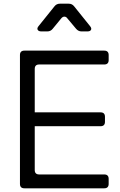

<svg xmlns="http://www.w3.org/2000/svg" viewBox="-20 -1019 652 1039"><path d="M112 0Q88 0 88 -24V-721Q88 -745 112 -745H544Q568 -745 568 -721V-694Q568 -670 544 -670H192Q168 -670 168 -646V-411H524Q548 -411 548 -387V-360Q548 -336 524 -336H168V-99Q168 -75 192 -75H544Q568 -75 568 -51V-24Q568 0 544 0ZM204 -849Q189 -849 184 -857.5Q179 -866 189 -878L275 -985Q286 -999 304 -999H352Q370 -999 381 -985L467 -878Q477 -866 472.5 -857.5Q468 -849 453 -849H421Q404 -849 392 -863L345 -919Q338 -929 328.5 -929Q319 -929 311 -919L265 -863Q254 -849 236 -849Z"/></svg>

Font: Pitagon Sans Text
Style: Regular
Weight: 400
Designer: Travis Tran
Foundry: Pitagon
Version: Version 1.001; ttfautohint (v1.8.4.7-5d5b);gftools[0.9.26]